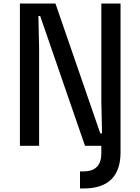

<svg xmlns="http://www.w3.org/2000/svg" viewBox="-20 -820 790 1080"><path d="M92 -800H292L544 -70H554L550 -250V-800H658V0H458L206 -730H196L200 -550V0H92ZM430 144H450Q500 144 525 118.5Q550 93 550 43V0L603 -20L658 0V37Q658 138 606 189Q554 240 452 240H430Z"/></svg>

Font: Martian Mono VF sWd Rg
Style: Regular
Weight: 400
Width: 6
Monospace: yes
Designer: Roman Shamin
Foundry: Evil Martians
Version: Version 1.100